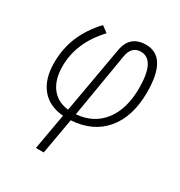

<svg xmlns="http://www.w3.org/2000/svg" viewBox="-176 -650 938 999"><g transform="rotate(30 293.0 -151.0)"><path d="M231 224.6H184.1L222.2 8.8Q136.2 2 90.3 -54.4Q44.4 -110.8 44.4 -207Q44.4 -291.5 74.2 -363.8Q104 -436 166.5 -503.9L204.1 -476.1Q91.3 -356 91.3 -213.4Q91.3 -133.8 127.4 -86.2Q163.6 -38.6 229.5 -31.7L299.8 -430.2Q316.9 -527.3 413.1 -527.3Q540.5 -527.3 540.5 -315.4Q540.5 -168.9 469 -83.7Q397.5 1.5 269 9.3ZM276.4 -31.2Q378.4 -39.1 436 -113.3Q493.7 -187.5 493.7 -314Q493.7 -482.4 407.7 -482.4Q352.1 -482.4 340.8 -415.5Z"/></g></svg>

Font: Cascadia Mono PL ExtraLight
Style: Italic
Weight: 200
Italic angle: -10°
Monospace: yes
Designer: Aaron Bell
Foundry: Saja Typeworks
Version: Version 2404.023; ttfautohint (v1.8.4)